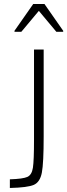

<svg xmlns="http://www.w3.org/2000/svg" viewBox="-20 -934 334 954"><path d="M149 -241V-688H197V-256Q197 -124 188 -76.5Q179 -29 148 -15.5Q117 -2 29 0V-43Q94 -45 116 -55Q138 -65 143.5 -100.5Q149 -136 149 -241ZM52 -776V-781L145 -914H201L294 -781V-776H260L173 -880L86 -776Z"/></svg>

Font: Saira Semi Condensed ExtraLight
Style: Regular
Weight: 200
Width: 4
Designer: Hector Gatti with collaboration of the Omnibus-Type team
Foundry: Omnibus-Type
Version: Version 1.001; ttfautohint (v1.8)